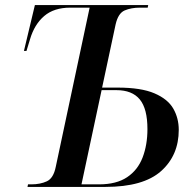

<svg xmlns="http://www.w3.org/2000/svg" viewBox="-20 -734 756 754"><path d="M88 0 90 -10H103Q138 -10 164 -22Q190 -34 199 -79L332 -704H256Q192 -704 153.5 -671Q115 -638 98 -580L84 -534H74L117 -714H562L560 -704H530Q495 -704 469.5 -693Q444 -682 434 -638L381 -390H442Q534 -390 586.5 -367.5Q639 -345 660.5 -307.5Q682 -270 682 -224Q682 -124 612.5 -62Q543 0 394 0ZM369 -10Q437 -10 479 -38Q521 -66 540 -115.5Q559 -165 559 -227Q559 -307 529 -343.5Q499 -380 437 -380H379L300 -10Z"/></svg>

Font: Noto Serif Display Medium
Style: Italic
Weight: 500
Italic angle: -12°
Designer: Monotype Design Team
Foundry: Monotype Imaging Inc.
Version: Version 2.009